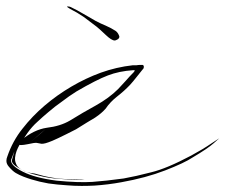

<svg xmlns="http://www.w3.org/2000/svg" viewBox="-29 -619 712 606"><path d="M59.6 -164.1Q30.3 -158.2 30.3 -164.1Q30.3 -168.9 37.1 -175.8Q78.1 -210 119.1 -215.8Q161.1 -220.7 191.4 -238.3Q232.4 -263.7 273.4 -286.1Q315.4 -309.6 343.8 -337.9Q355.5 -350.6 368.2 -364.3Q379.9 -377.9 392.6 -390.6Q396.5 -395.5 396.5 -396.5Q396.5 -397.5 391.6 -397.5Q346.7 -394.5 311.5 -380.9Q275.4 -367.2 211.9 -330.1Q188.5 -315.4 167 -298.8Q144.5 -283.2 123 -264.6Q105.5 -250 88.9 -234.4Q72.3 -219.7 57.6 -199.2Q54.7 -194.3 43 -177.7Q31.2 -162.1 23.4 -142.6Q19.5 -131.8 18.6 -122.1Q17.6 -111.3 21.5 -102.5Q25.4 -90.8 40 -83Q53.7 -74.2 80.1 -71.3Q139.6 -53.7 188.5 -53.7Q237.3 -52.7 237.3 -52.7Q237.3 -51.8 211.9 -51.8Q187.5 -51.8 156.2 -54.7Q138.7 -55.7 122.1 -58.6Q105.5 -61.5 90.8 -65.4Q52.7 -74.2 29.3 -88.9Q5.9 -102.5 8.8 -114.3Q12.7 -127.9 14.6 -134.8Q16.6 -140.6 16.6 -140.6Q16.6 -140.6 14.6 -136.7Q12.7 -131.8 5.9 -114.3Q3.9 -96.7 43 -77.1Q81.1 -57.6 149.4 -48.8Q219.7 -42 262.7 -44.9Q304.7 -47.9 361.3 -55.7Q399.4 -62.5 448.2 -75.2Q497.1 -86.9 574.2 -127.9Q612.3 -148.4 637.7 -166Q663.1 -182.6 663.1 -182.6Q663.1 -182.6 645.5 -167Q627 -150.4 579.1 -122.1Q552.7 -104.5 492.2 -81.1Q431.6 -57.6 354.5 -43.9Q312.5 -36.1 268.6 -33.2Q249 -32.2 228.5 -32.2Q205.1 -32.2 181.6 -34.2Q151.4 -36.1 124 -40Q95.7 -44.9 70.3 -52.7Q57.6 -56.6 44.9 -61.5Q32.2 -66.4 20.5 -73.2Q10.7 -79.1 -1 -92.8Q-8.8 -101.6 -8.8 -111.3Q-8.8 -118.2 -5.9 -125Q10.7 -173.8 42 -212.9Q72.3 -252 112.3 -286.1Q151.4 -319.3 196.3 -345.7Q241.2 -372.1 289.1 -389.6Q313.5 -398.4 338.9 -404.3Q364.3 -410.2 390.6 -413.1Q396.5 -413.1 402.3 -413.1Q408.2 -414.1 414.1 -414.1Q415 -414.1 417 -414.1Q423.8 -415 424.8 -410.2Q425.8 -403.3 420.9 -399.4Q411.1 -386.7 401.4 -375Q391.6 -362.3 380.9 -350.6Q363.3 -332 340.8 -314.5Q318.4 -296.9 304.7 -276.4Q292 -261.7 271.5 -248Q250 -235.4 210.9 -210.9Q142.6 -175.8 124 -169.9Q105.5 -163.1 97.7 -166Q92.8 -167 86.9 -168Q80.1 -168.9 59.6 -164.1Q59.6 -164.1 80.1 -181.6Q101.6 -199.2 115.2 -211.9Q115.2 -211.9 59.6 -164.1ZM336.9 -492.2Q335 -491.2 333 -491.2Q323.2 -491.2 304.7 -508.8Q283.2 -529.3 275.4 -535.2Q255.9 -549.8 235.4 -565.4Q213.9 -580.1 192.4 -590.8Q182.6 -596.7 182.6 -597.7Q182.6 -598.6 183.6 -598.6Q184.6 -598.6 185.5 -598.6Q190.4 -598.6 194.3 -596.7Q214.8 -586.9 234.4 -575.2Q253.9 -563.5 273.4 -552.7Q288.1 -544.9 304.7 -538.1Q322.3 -530.3 335.9 -521.5Q342.8 -516.6 346.7 -506.8Q347.7 -504.9 347.7 -502.9Q347.7 -496.1 336.9 -492.2Z"/></svg>

Font: Margalida Font
Style: Regular
Weight: 400
Designer: Mateu Riera. mateurierasureda@hotmail.com
Version: Version 1.0